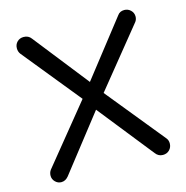

<svg xmlns="http://www.w3.org/2000/svg" viewBox="-105 -802 878 906"><g transform="rotate(-15 334.5 -349.0)"><path d="M617 -66Q626 -55 626 -40Q626 -21 613.5 -8Q601 5 581 5Q559 5 545 -14L331 -283L120 -13Q105 5 85 5Q68 5 55.5 -7.5Q43 -20 43 -37Q43 -53 52 -65L283 -349L54 -631Q45 -643 45 -659Q45 -678 57.5 -690.5Q70 -703 89 -703Q113 -703 126 -685L337 -417L548 -687Q559 -703 581 -703Q599 -703 612 -690.5Q625 -678 625 -660Q625 -646 617 -635L386 -350Z"/></g></svg>

Font: VarelaRound
Style: Regular
Weight: 400
Designer: Joe Prince, Avraham Cornfeld
Foundry: Joe Prince, Avraham Cornfeld
Version: Version 2.000;PS 002.000;hotconv 1.0.88;makeotf.lib2.5.64775